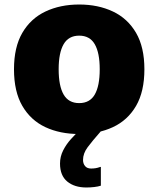

<svg xmlns="http://www.w3.org/2000/svg" viewBox="-20 -583 702 851"><path d="M42 -276Q42 -374 79 -437.5Q116 -501 181.5 -532Q247 -563 331 -563Q415 -563 480.5 -532Q546 -501 583 -437.5Q620 -374 620 -276Q620 -177 583 -113.5Q546 -50 480.5 -19.5Q415 11 331 11Q246 11 181 -19.5Q116 -50 79 -113.5Q42 -177 42 -276ZM240 -276Q240 -202 262 -164Q284 -126 331 -126Q378 -126 400 -164Q422 -202 422 -276Q422 -349 400 -387Q378 -425 331 -425Q284 -425 262 -387Q240 -349 240 -276ZM246 142Q246 111 260 83.5Q274 56 294.5 33.5Q315 11 335 -8L426 0Q389 42 368.5 69.5Q348 97 348 126Q348 142 357 153Q366 164 384 164Q394 164 403.5 162.5Q413 161 424 157H427V240Q415 244 397.5 246Q380 248 363 248Q310 248 278 221.5Q246 195 246 142Z"/></svg>

Font: Kufam ExtraBold
Style: Regular
Weight: 800
Designer: Wael Morcos, Artur Schmal
Foundry: Original Type
Version: Version 1.300; ttfautohint (v1.8.3)